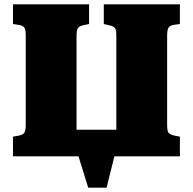

<svg xmlns="http://www.w3.org/2000/svg" viewBox="-20 -723 891 888"><path d="M388 145 343 0H40V-91L68 -96Q86 -100 92.5 -109Q99 -118 99 -148V-558Q99 -586 92.5 -595.5Q86 -605 66 -608L40 -612V-703H392V-612L364 -606Q346 -602 340 -592Q334 -582 334 -555V-123H518V-559Q518 -585 511.5 -593.5Q505 -602 485 -606L460 -612V-703H812V-612L784 -608Q766 -605 759.5 -595Q753 -585 753 -557V-144Q753 -116 760 -108.5Q767 -101 786 -96L812 -91V0H509L473 145Z"/></svg>

Font: Literata 18pt Black
Style: Regular
Weight: 900
Designer: Latin by Veronika Burian and Jose Scaglione. Greek by Irene Vlachou. Cyrillic by Vera Evstafieva.
Foundry: TypeTogether
Version: Version 3.103;gftools[0.9.29]